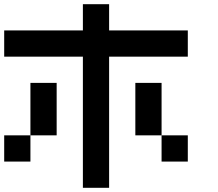

<svg xmlns="http://www.w3.org/2000/svg" viewBox="-20 -895 1040 915"><path d="M0 -125V-250H125V-125ZM0 -625V-750H375V-875H500V-750H875V-625H500V0H375V-625ZM250 -250H125V-500H250ZM750 -250H625V-500H750ZM750 -125V-250H875V-125Z"/></svg>

Font: GalmuriMono7 Regular
Style: Regular
Weight: 400
Designer: Lee Minseo (quiple)
Version: Version 2.399;hotconv 1.1.1;makeotfexe 2.6.0 DEVELOPMENT